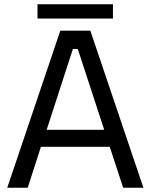

<svg xmlns="http://www.w3.org/2000/svg" viewBox="-20 -881 707 901"><path d="M156 -794V-861H510V-794ZM14 0 263 -737H404L653 0H558L495 -192H172L110 0ZM199 -272H469L345 -651H322Z"/></svg>

Font: Tomorrow
Style: Regular
Weight: 400
Designer: Tony de Marco, Monica Rizzolli
Foundry: Just in Type
Version: Version 2.002